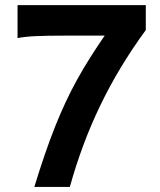

<svg xmlns="http://www.w3.org/2000/svg" viewBox="-20 -733 626 753"><path d="M114.7 0Q135.7 -68.8 155.8 -127.2Q175.8 -185.5 196 -236.3Q216.3 -287.1 237.3 -332Q258.3 -377 282 -419.9Q305.7 -462.9 332.5 -505.4Q359.4 -547.9 390.6 -593.3H234.4Q165.5 -593.3 121.1 -591.3Q76.7 -589.4 48.8 -583.5V-712.9H551.8V-615.2Q497.6 -541 453.1 -467Q408.7 -393.1 372.3 -317.4Q335.9 -241.7 306.6 -162.8Q277.3 -84 253.9 0Z"/></svg>

Font: Andika New Basic
Style: Bold
Weight: 700
Designer: Victor Gaultney, Annie Olsen, Pablo Ugerman
Foundry: SIL International
Version: Version 5.500; ttfautohint (v1.8.3)